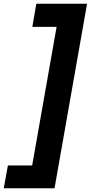

<svg xmlns="http://www.w3.org/2000/svg" viewBox="-49 -827 483 1021"><path d="M414 -807 241 174H-29L-7 53H122L252 -684H123L144 -807Z"/></svg>

Font: DM Sans 28pt Black
Style: Italic
Weight: 900
Italic angle: -10°
Version: Version 4.004;gftools[0.9.30]